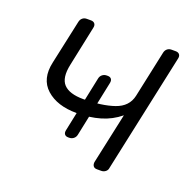

<svg xmlns="http://www.w3.org/2000/svg" viewBox="-98 -622 734 724"><g transform="rotate(20 268.5 -260.0)"><path d="M362 0Q352 0 347.5 -6Q343 -12 344 -22L388 -226Q354 -198 311.5 -185.5Q269 -173 217 -173Q139 -173 95.5 -212Q52 -251 68 -322L106 -498Q108 -508 115 -514Q122 -520 132 -520H149Q159 -520 164 -514Q169 -508 167 -498L133 -336Q121 -280 144 -255.5Q167 -231 223 -231Q297 -231 346.5 -248Q396 -265 406 -311L446 -498Q448 -508 455 -514Q462 -520 472 -520H489Q499 -520 504 -514Q509 -508 507 -498L405 -22Q404 -12 396.5 -6Q389 0 379 0ZM219 -76Q209 -76 204.5 -82Q200 -88 202 -98L249 -323Q251 -333 258.5 -339Q266 -345 276 -345H280Q290 -345 294.5 -339Q299 -333 297 -323L250 -98Q248 -88 240.5 -82Q233 -76 223 -76Z"/></g></svg>

Font: Rubik Light
Style: Italic
Weight: 300
Italic angle: -12°
Designer: Hubert and Fischer
Foundry: Hubert and Fischer
Version: Version 2.300;gftools[0.9.30]